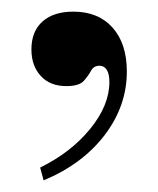

<svg xmlns="http://www.w3.org/2000/svg" viewBox="-20 -145 272 330"><path d="M55 165 49 143Q102 117 135 76.5Q168 36 168 -4Q168 -18 163.5 -25Q159 -32 151 -32Q141 -32 136.5 -23.5Q132 -15 124 -6Q116 3 94 3Q66 3 50 -14.5Q34 -32 34 -60Q34 -91 53 -108Q72 -125 106 -125Q149 -125 173.5 -97.5Q198 -70 198 -22Q198 37 160 87Q122 137 55 165Z"/></svg>

Font: Libre Bodoni
Style: Regular
Weight: 400
Designer: Pablo Impallari, Rodrigo Fuenzalida
Foundry: Impallari Type
Version: Version 2.005;gftools[0.9.23]